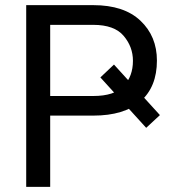

<svg xmlns="http://www.w3.org/2000/svg" viewBox="-20 -731 678 751"><path d="M425.8 -478.5 605.5 -280.8 551.8 -231 372.6 -428.2ZM344.7 -278.8H154.8V-355.5H344.7Q427.2 -355.5 463.6 -394Q500 -432.6 500 -493.2Q500 -547.9 463.6 -590.8Q427.2 -633.8 344.7 -633.8H176.3V0H82.5V-710.9H344.7Q465.3 -710.9 529.5 -649.9Q593.8 -588.9 593.8 -494.1Q593.8 -391.1 529.8 -335Q465.8 -278.8 344.7 -278.8Z"/></svg>

Font: RobotoDEMO
Style: Regular
Weight: 400
Designer: Christian Robertson
Foundry: Google
Version: Version 2.136